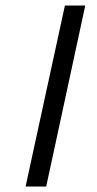

<svg xmlns="http://www.w3.org/2000/svg" viewBox="-20 -678 352 698"><path d="M216 -658H290L148 0H73Z"/></svg>

Font: LXGW Bright GB
Style: Italic
Weight: 400
Italic angle: -12°
Designer: Christian Thalmann (Catharsis Fonts)
Foundry: LXGW / Christian Thalmann (Catharsis Fonts) / Fontworks Inc.
Version: Version 5.510